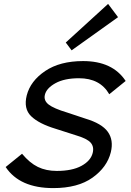

<svg xmlns="http://www.w3.org/2000/svg" viewBox="-20 -953 669 984"><path d="M548 -173Q529 -96 454 -42.5Q379 11 253 11Q81 11 9 -97L93 -165Q132 -118 174 -97.5Q216 -77 271 -77Q350 -77 397.5 -103Q445 -129 455 -169Q463 -201 444.5 -222Q426 -243 368 -260Q316 -276 265 -293Q179 -319 139.5 -357.5Q100 -396 117 -464Q136 -538 211.5 -589Q287 -640 406 -640Q557 -640 624 -538L540 -470Q493 -552 385 -552Q310 -552 264 -526.5Q218 -501 210 -467Q203 -438 229 -417.5Q255 -397 325 -376L418 -345Q502 -320 532.5 -277.5Q563 -235 548 -173ZM534 -933 585 -865 347 -695 317 -735Z"/></svg>

Font: Sinkin Sans 400 Italic
Style: Italic
Weight: 400
Italic angle: -112°
Designer: Keith Bates
Foundry: K-Type
Version: Sinkin Sans (version 1.0)  by Keith Bates   •   © 2014   www